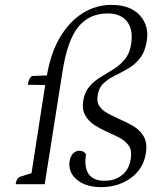

<svg xmlns="http://www.w3.org/2000/svg" viewBox="-20 -754 686 786"><path d="M394 12Q330 12 294 -19Q258 -50 265 -95Q269 -116 280 -126.5Q291 -137 305 -137Q324 -137 332 -122Q316 -14 409 -14Q451 -14 480 -37.5Q509 -61 515 -103Q521 -137 508 -156.5Q495 -176 471 -189Q447 -202 421 -213Q394 -225 368.5 -241Q343 -257 329 -281.5Q315 -306 321 -343Q327 -378 346.5 -400.5Q366 -423 392 -438.5Q418 -454 444.5 -470.5Q471 -487 491 -511Q511 -535 517 -574Q526 -633 500 -666Q474 -699 421 -699Q346 -699 301 -644.5Q256 -590 236 -462L163 0H44Q48 -26 64 -31L109 -45L165 -406L94 -407Q97 -433 111 -443L172 -445Q188 -539 227 -603.5Q266 -668 320 -701Q374 -734 436 -734Q514 -734 552.5 -691Q591 -648 581 -587Q574 -542 553 -515.5Q532 -489 505 -473.5Q478 -458 451.5 -445Q425 -432 405 -414Q385 -396 380 -365Q375 -337 386.5 -320Q398 -303 418.5 -291.5Q439 -280 463 -269Q494 -256 523 -239.5Q552 -223 568 -196Q584 -169 577 -127Q568 -64 516.5 -26Q465 12 394 12Z"/></svg>

Font: Petrona Light
Style: Italic
Weight: 300
Italic angle: -9°
Designer: Ringo R. Seeber
Foundry: Ringo R. Seeber
Version: Version 2.001; ttfautohint (v1.8.3)